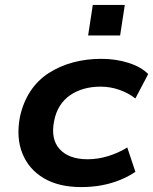

<svg xmlns="http://www.w3.org/2000/svg" viewBox="-20 -750 622 780"><path d="M310 10Q219 10 158 -26Q97 -62 71 -126.5Q45 -191 61 -275Q74 -335 104 -380Q134 -425 178.5 -453.5Q223 -482 277 -496.5Q331 -511 391 -511Q451 -511 502.5 -494.5Q554 -478 582 -449L530 -350Q502 -372 465 -385Q428 -398 389 -398Q353 -398 322 -389.5Q291 -381 266 -364Q241 -347 224 -321Q207 -295 200 -259Q185 -185 222.5 -144Q260 -103 336 -103Q378 -103 420 -116Q462 -129 497 -151L530 -52Q504 -34 469 -19.5Q434 -5 394.5 2.5Q355 10 310 10ZM338 -606 357 -730H487L468 -606Z"/></svg>

Font: Nunito Sans 7pt SemiExpanded
Style: Bold Italic
Weight: 700
Width: 6
Italic angle: -9°
Designer: Vernon Adams
Foundry: Vernon Adams
Version: Version 3.101;gftools[0.9.27]